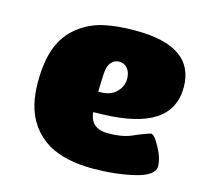

<svg xmlns="http://www.w3.org/2000/svg" viewBox="-91 -687 832 796"><g transform="rotate(15 325.0 -289.5)"><path d="M414.1 -386.2Q414.1 -414.1 399.7 -430.9Q385.3 -447.8 362.8 -446.8Q345.7 -446.3 333.7 -434.1Q321.8 -421.9 317.9 -404.8Q314 -386.7 313 -339.8L312 -304.2H321.8Q364.7 -304.2 389.4 -328.9Q414.1 -353.5 414.1 -386.2ZM353 -217.8 314 -216.8Q316.9 -181.2 338.6 -164.1Q360.4 -147 396 -147.9Q460 -147.9 500 -167Q518.1 -175.3 542 -184.1Q565.9 -192.9 568.8 -192.9Q584 -192.9 607.9 -147Q631.8 -104 631.8 -67.9Q630.4 -29.3 550.8 -9.8Q469.2 9.8 370.1 9.8Q255.4 9.8 180.2 -32.2Q93.3 -85.9 69.8 -186Q60.1 -227.1 60.1 -277.8Q60.1 -368.7 83 -428.2Q106 -487.8 154.8 -525.9Q199.2 -561 256.6 -575Q314 -588.9 397 -588.9Q649.9 -588.9 649.9 -413.1Q649.9 -318.4 575.9 -270Q502 -221.7 353 -217.8Z"/></g></svg>

Font: GGS TheRock Black
Style: Regular
Weight: 900
Designer: Rodrigo Fuenzalida (2012); Goodgame Studios (2014)
Foundry: Rodrigo Fuenzalida,2012;  GGS,2014
Version: Version 1.002 | FøM Mod